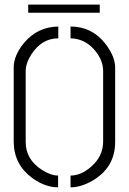

<svg xmlns="http://www.w3.org/2000/svg" viewBox="-20 -803 555 828"><path d="M101.6 -748V-783.2H410.2V-748ZM39.1 -190.4V-511.7Q39.1 -563.5 83 -617.2Q141.6 -687.5 231.4 -688.5V-637.7Q160.2 -637.7 115.2 -568.4Q90.8 -530.3 90.8 -496.1V-190.4Q90.8 -115.2 161.1 -70.3Q199.2 -45.9 230.5 -45.9V4.9Q174.8 4.9 119.1 -35.2Q40 -93.8 39.1 -190.4ZM284.2 4.9V-45.9Q330.1 -45.9 374 -85Q423.8 -128.9 424.8 -190.4V-496.1Q424.8 -545.9 384.8 -590.8Q342.8 -636.7 284.2 -637.7V-688.5Q382.8 -688.5 442.4 -603.5Q476.6 -554.7 476.6 -511.7V-190.4Q476.6 -82 379.9 -24.4Q329.1 4.9 284.2 4.9Z"/></svg>

Font: Post No Bills Jaffna
Style: Regular
Weight: 400
Designer: Kosala Senevirathne, Siva Puranthara, Lasantha Premarathna, Tharique Azeez
Foundry: Mooniak
Version: Version 1.220 ; ttfautohint (v1.6)